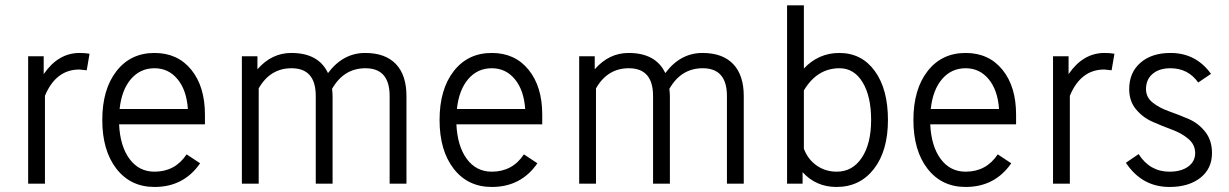

<svg xmlns="http://www.w3.org/2000/svg" viewBox="-20 -704 4710 736"><path d="M312.5 -434.6 284.2 -437.5Q194.3 -437.5 152.3 -336.9V0H87.9V-488.3H147.5V-419.9Q203.1 -501 285.2 -501Q306.6 -501 323.2 -498Z M572.3 12.7Q480.5 12.7 426.3 -57.1Q372.1 -127 372.1 -244.1Q372.1 -361.3 426.3 -431.2Q480.5 -501 572.3 -501Q661.1 -501 713.4 -436.5Q765.6 -372.1 765.6 -264.6V-227.5H436.5Q440.4 -143.6 476.6 -94.7Q512.7 -45.9 572.3 -45.9Q651.4 -45.9 695.3 -112.3L747.1 -78.1Q684.6 12.7 572.3 12.7ZM572.3 -442.4Q517.6 -442.4 481.9 -400.9Q446.3 -359.4 438.5 -286.1H700.2Q695.3 -358.4 660.6 -400.4Q626 -442.4 572.3 -442.4Z M1254.9 0H1190.4V-335.9Q1190.4 -442.4 1097.7 -442.4Q1015.6 -442.4 971.7 -365.2V0H907.2V-488.3H966.8V-438.5Q1021.5 -501 1096.7 -501Q1201.2 -501 1237.3 -423.8Q1294.9 -501 1379.9 -501Q1457 -501 1497.6 -458.5Q1538.1 -416 1538.1 -335.9V0H1473.6V-335.9Q1473.6 -442.4 1380.9 -442.4Q1297.9 -442.4 1252.9 -363.3Q1254.9 -345.7 1254.9 -335.9Z M1865.2 12.7Q1773.4 12.7 1719.2 -57.1Q1665 -127 1665 -244.1Q1665 -361.3 1719.2 -431.2Q1773.4 -501 1865.2 -501Q1954.1 -501 2006.3 -436.5Q2058.6 -372.1 2058.6 -264.6V-227.5H1729.5Q1733.4 -143.6 1769.5 -94.7Q1805.7 -45.9 1865.2 -45.9Q1944.3 -45.9 1988.3 -112.3L2040 -78.1Q1977.5 12.7 1865.2 12.7ZM1865.2 -442.4Q1810.5 -442.4 1774.9 -400.9Q1739.3 -359.4 1731.4 -286.1H1993.2Q1988.3 -358.4 1953.6 -400.4Q1918.9 -442.4 1865.2 -442.4Z M2547.9 0H2483.4V-335.9Q2483.4 -442.4 2390.6 -442.4Q2308.6 -442.4 2264.6 -365.2V0H2200.2V-488.3H2259.8V-438.5Q2314.5 -501 2389.6 -501Q2494.1 -501 2530.3 -423.8Q2587.9 -501 2672.9 -501Q2750 -501 2790.5 -458.5Q2831.1 -416 2831.1 -335.9V0H2766.6V-335.9Q2766.6 -442.4 2673.8 -442.4Q2590.8 -442.4 2545.9 -363.3Q2547.9 -345.7 2547.9 -335.9Z M2997.1 -683.6H3061.5V-441.4Q3118.2 -501 3197.3 -501Q3283.2 -501 3333.5 -431.6Q3383.8 -362.3 3383.8 -244.1Q3383.8 -126 3330.1 -56.6Q3276.4 12.7 3186.5 12.7Q3108.4 12.7 3056.6 -43.9V0H2997.1ZM3061.5 -133.8Q3077.1 -92.8 3110.8 -69.3Q3144.5 -45.9 3187.5 -45.9Q3248 -45.9 3283.7 -99.6Q3319.3 -153.3 3319.3 -244.1Q3319.3 -335 3286.6 -388.7Q3253.9 -442.4 3198.2 -442.4Q3112.3 -442.4 3061.5 -357.4Z M3681.6 12.7Q3589.8 12.7 3535.6 -57.1Q3481.4 -127 3481.4 -244.1Q3481.4 -361.3 3535.6 -431.2Q3589.8 -501 3681.6 -501Q3770.5 -501 3822.8 -436.5Q3875 -372.1 3875 -264.6V-227.5H3545.9Q3549.8 -143.6 3585.9 -94.7Q3622.1 -45.9 3681.6 -45.9Q3760.7 -45.9 3804.7 -112.3L3856.4 -78.1Q3793.9 12.7 3681.6 12.7ZM3681.6 -442.4Q3627 -442.4 3591.3 -400.9Q3555.7 -359.4 3547.9 -286.1H3809.6Q3804.7 -358.4 3770 -400.4Q3735.4 -442.4 3681.6 -442.4Z M4241.2 -434.6 4212.9 -437.5Q4123 -437.5 4081.1 -336.9V0H4016.6V-488.3H4076.2V-419.9Q4131.8 -501 4213.9 -501Q4235.4 -501 4252 -498Z M4308.6 -362.3Q4308.6 -425.8 4351.6 -463.4Q4394.5 -501 4466.8 -501Q4564.5 -501 4622.1 -420.9L4573.2 -387.7Q4534.2 -442.4 4466.8 -442.4Q4423.8 -442.4 4398.4 -420.9Q4373 -399.4 4373 -362.3Q4373 -331.1 4398.9 -310.5Q4424.8 -290 4462.4 -276.9Q4500 -263.7 4537.1 -247.6Q4574.2 -231.4 4600.1 -198.7Q4626 -166 4626 -117.2Q4626 -57.6 4581.5 -22.5Q4537.1 12.7 4462.9 12.7Q4357.4 12.7 4295.9 -80.1L4344.7 -113.3Q4387.7 -45.9 4462.9 -45.9Q4507.8 -45.9 4534.7 -65.4Q4561.5 -85 4561.5 -117.2Q4561.5 -149.4 4535.6 -171.4Q4509.8 -193.4 4472.7 -207Q4435.5 -220.7 4397.9 -237.3Q4360.4 -253.9 4334.5 -285.2Q4308.6 -316.4 4308.6 -362.3Z"/></svg>

Font: Lohit Devanagari
Style: Regular
Weight: 400
Version: 2.95.4